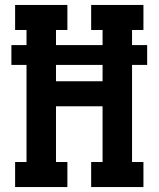

<svg xmlns="http://www.w3.org/2000/svg" viewBox="-20 -755 640 775"><path d="M41 0V-101H87V-493H26V-573H87V-634H41V-735H252V-634H206V-573H394V-634H348V-735H559V-634H513V-573H574V-493H513V-101H559V0H348V-101H394V-326H206V-101H252V0ZM206 -427H394V-493H206Z"/></svg>

Font: Iosevka Slab Extended
Style: Bold
Weight: 700
Width: 7
Monospace: yes
Designer: Belleve Invis
Foundry: Belleve Invis
Version: Version 11.1.0; ttfautohint (v1.8.3)